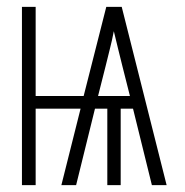

<svg xmlns="http://www.w3.org/2000/svg" viewBox="-20 -540 540 560"><path d="M44 0V-520H84V-260H224L290 -520H335L466 0H423L368 -223H332V0H293V-223H257L202 0H159L215 -223H84V0ZM266 -260H359L337 -347Q331 -372 324.5 -397.5Q318 -423 312 -449Q307 -423 300.5 -397.5Q294 -372 288 -347Z"/></svg>

Font: Iosevka SS04 Extralight
Style: Regular
Weight: 200
Monospace: yes
Designer: Belleve Invis
Foundry: Belleve Invis
Version: Version 19.0.0; ttfautohint (v1.8.4)